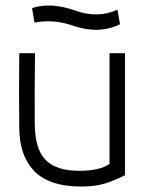

<svg xmlns="http://www.w3.org/2000/svg" viewBox="-20 -663 527 696"><path d="M377 -470.2H433.1V-27.8Q387.2 -4.9 353.5 4.2Q319.8 13.2 273.9 13.2Q213.9 13.2 170.2 -2.2Q126.5 -17.6 100.6 -46.6Q74.7 -75.7 62.5 -113.3Q50.3 -150.9 49.8 -199.2Q48.3 -335 49.8 -470.2H106.9Q105 -300.3 106 -214.8Q106.4 -122.6 145.3 -83.3Q184.1 -43.9 266.1 -43.9Q341.8 -43.9 377 -68.8ZM96.2 -633.8Q165 -656.2 254.9 -624Q335 -595.7 405.8 -627.9L415 -575.2Q338.4 -537.6 245.1 -569.8Q172.9 -594.7 105 -581.1Z"/></svg>

Font: Kreadon Light
Style: Regular
Weight: 300
Designer: kohakuno
Foundry: StudioGnu
Version: Version 1.000;Glyphs 3.1.2 (3151)